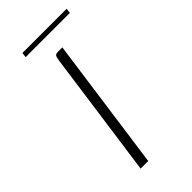

<svg xmlns="http://www.w3.org/2000/svg" viewBox="-180 -583 626 626"><g transform="rotate(-45 133.5 -269.5)"><path d="M69 0Q84 -109 99.5 -218.5Q115 -328 130 -438Q132 -445 132.5 -449.5Q133 -454 136.5 -457Q140 -460 147 -460H168L104 0ZM61 -522 63 -539H267L265 -522Z"/></g></svg>

Font: Genos ExtraLight
Style: Italic
Weight: 250
Italic angle: -8°
Designer: Robert E. Leuschke
Foundry: Robert E. Leuschke
Version: Version 1.010